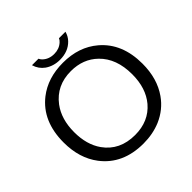

<svg xmlns="http://www.w3.org/2000/svg" viewBox="-228 -1077 1315 1315"><g transform="rotate(-45 430.0 -419.0)"><path d="M530.3 -878.9H593.3Q584 -843.8 560.1 -819.3Q511.7 -769 431.2 -769Q369.6 -769 323.2 -801.3Q283.2 -830.1 269 -878.9H332Q336.9 -867.2 346.2 -857.9Q379.4 -825.2 431.6 -825.2Q480 -825.2 512.7 -855Q525.9 -866.7 530.3 -878.9ZM431.2 -741.2Q584.5 -741.2 686 -654.8Q812 -547.9 812 -351.1Q812 -207 742.2 -107.9Q687.5 -29.8 596.7 9.3Q520.5 41 430.2 41Q231 41 125.5 -97.2Q47.9 -199.2 47.9 -351.1Q47.9 -556.6 183.6 -663.1Q283.7 -741.2 431.2 -741.2ZM428.7 -662.1Q289.6 -662.1 210.4 -557.6Q148.9 -475.6 148.9 -350.1Q148.9 -229.5 205.1 -149.9Q282.7 -41 430.7 -41Q563.5 -41 641.1 -132.3Q710.9 -215.3 710.9 -349.6Q710.9 -502.4 623.5 -587.4Q546.9 -662.1 428.7 -662.1Z"/></g></svg>

Font: FORM UDPGothic
Style: Regular
Weight: 400
Foundry: Pronama LLC
Version: Version 1.05101